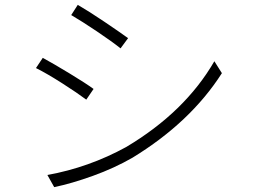

<svg xmlns="http://www.w3.org/2000/svg" viewBox="-20 -765 1040 790"><path d="M300 -745Q345 -719 409.5 -675.5Q474 -632 507 -608L476 -566Q441 -594 378.5 -636Q316 -678 273 -703ZM175 -45Q346 -76 499 -160Q741 -304 862 -513L893 -464Q764 -262 525 -116Q450 -73 362.5 -41.5Q275 -10 203 5ZM156 -527Q200 -503 266 -463Q332 -423 365 -399L335 -355Q299 -382 236.5 -422Q174 -462 128 -485Z"/></svg>

Font: LXGW 975 Gothic SC 200W
Style: Regular
Weight: 200
Version: Version 2.01;February 25, 2021